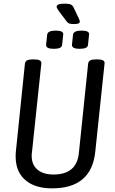

<svg xmlns="http://www.w3.org/2000/svg" viewBox="-20 -1028 630 1054"><path d="M266 6Q171 6 118.5 -40Q66 -86 66 -168Q66 -175 66 -181.5Q66 -188 67 -195L117 -680Q119 -691 128.5 -696.5Q138 -702 160 -702H168Q209 -702 207 -680L155 -188Q154 -184 154 -180Q154 -176 154 -172Q154 -124 185.5 -97Q217 -70 274 -70Q401 -70 413 -188L464 -680Q466 -691 475.5 -696.5Q485 -702 507 -702H515Q557 -702 554 -680L503 -195Q482 6 266 6ZM417 -760Q374 -760 375 -782L381 -838Q384 -860 428 -860Q472 -860 469 -838L463 -782Q462 -760 417 -760ZM275 -760Q232 -760 233 -782L239 -838Q242 -860 286 -860Q330 -860 327 -838L321 -782Q320 -760 275 -760ZM389 -896Q372 -896 363 -898Q354 -900 347 -909L306 -963Q291 -983 291 -991Q291 -999 301 -1003.5Q311 -1008 335 -1008Q357 -1008 368 -1003.5Q379 -999 385 -985L413 -926Q418 -915 418 -909Q418 -896 389 -896Z"/></svg>

Font: Asap Condensed Condensed Regular
Style: Italic
Weight: 400
Width: 3
Italic angle: -6°
Designer: Pablo Cosgaya
Foundry: Omnibus-Type
Version: Version 3.001; ttfautohint (v1.8.4.7-5d5b)